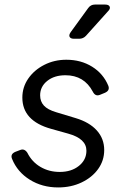

<svg xmlns="http://www.w3.org/2000/svg" viewBox="-20 -810 550 842"><path d="M235 12Q165 12 110.5 -22Q56 -56 33 -113Q24 -134 47 -144L68 -152Q87 -160 100 -140Q120 -100 157.5 -78Q195 -56 242 -56Q293 -56 326 -82.5Q359 -109 359 -149Q359 -202 279 -224L204 -245Q78 -280 78 -382Q78 -428 104 -465.5Q130 -503 174 -525.5Q218 -548 271 -548Q335 -548 384 -517.5Q433 -487 455 -434Q463 -413 440 -403L418 -394Q398 -386 387 -408Q349 -480 267 -480Q218 -480 187 -455Q156 -430 156 -392Q156 -365 172.5 -347Q189 -329 226 -318L312 -292Q372 -274 404.5 -238Q437 -202 437 -152Q437 -106 410.5 -69Q384 -32 338 -10Q292 12 235 12ZM305 -640Q290 -640 285.5 -648Q281 -656 290 -669L367 -775Q378 -790 396 -790H441Q457 -790 461 -781Q465 -772 454 -761L357 -653Q345 -640 327 -640Z"/></svg>

Font: Pitagon Sans Text
Style: Italic
Weight: 400
Italic angle: -8°
Designer: Travis Tran
Foundry: Pitagon
Version: Version 1.001; ttfautohint (v1.8.4.7-5d5b);gftools[0.9.26]